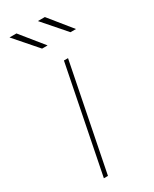

<svg xmlns="http://www.w3.org/2000/svg" viewBox="-188 -766 653 814"><g transform="rotate(-30 138.5 -358.5)"><path d="M166 -517H186L83 0H63ZM15 -717H49L138 -607H111ZM154 -717H188L277 -607H250Z"/></g></svg>

Font: Montserrat Alternates Thin
Style: Italic
Weight: 250
Italic angle: -11.3°
Designer: Julieta Ulanovsky
Foundry: Julieta Ulanovsky
Version: Version 7.200